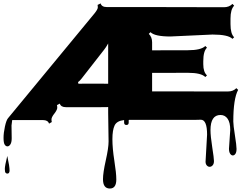

<svg xmlns="http://www.w3.org/2000/svg" viewBox="-39 -691 1436 1105"><path d="M1043 -272 836.4 -271.5V-165L1272.9 -164.6Q1302.7 -164.6 1321.3 -183.6L1331.5 -173.8Q1303.7 -122.6 1303.7 8.3Q1303.7 28.8 1313 87.6Q1322.3 146.5 1322.3 165.8Q1322.3 185.1 1315.9 194.3Q1309.6 203.6 1300.8 203.6Q1292 203.6 1285.4 193.4Q1278.8 183.1 1278.8 165L1286.1 57.1Q1286.1 14.2 1271 -7.6Q1255.9 -29.3 1230 -29.3Q1172.4 -29.3 1172.4 58.1Q1172.4 91.8 1182.4 155.8Q1192.4 219.7 1192.4 235.8Q1192.4 252 1184.8 260.5Q1177.2 269 1167.7 269Q1158.2 269 1151.1 261Q1144 252.9 1144 239.3L1152.8 83.5Q1152.8 -2 1116.7 -2L1079.1 -1H704.1L701.7 0V14.2Q701.7 28.3 688.5 28.3Q675.3 28.3 675.3 14.2V0Q633.3 4.4 620.6 31Q607.9 57.6 607.9 110.1Q607.9 162.6 619.1 234.1Q630.4 305.7 630.4 341.8Q630.4 394 593.3 394Q553.7 394 553.7 340.3Q553.7 303.7 569.8 231.9Q585.9 160.2 585.9 123L583.5 -40.5V-74.7Q569.3 -74.2 541.5 -74.2H340.3Q311.5 -74.2 305.2 -94.7L288.6 -85.9Q290.5 -81.5 290.5 -70.6Q290.5 -59.6 274.4 -37.6L273.4 -37.1Q257.3 -15.6 257.3 -4.4Q257.3 6.8 259.3 11.2L243.2 20.5Q236.8 0 208 0H31.2L27.3 31.2Q28.3 81.1 28.3 104.7Q28.3 128.4 20.8 139.9Q13.2 151.4 3.9 151.4Q-5.4 151.4 -12 141.4Q-18.6 131.3 -18.6 102.5Q-18.6 73.7 -10.7 37.6Q-2.9 1.5 6.8 -10.3L504.9 -613.8Q523.9 -637.7 523.9 -647.9Q523.9 -658.2 522.5 -662.6L540 -671.4Q546.4 -650.4 575.2 -650.4H799.8L1250 -649.4Q1279.8 -649.4 1298.8 -668.5L1308.6 -658.2Q1287.6 -637.2 1287.6 -584V-552.2Q1287.6 -496.1 1308.6 -476.6L1298.8 -467.3Q1274.4 -492.2 1184.1 -492.2L941.4 -481Q851.6 -481 827.1 -505.9L817.4 -496.1Q836.4 -477.5 836.4 -447.8V-401.4H836.9L1042 -401.9Q1118.2 -401.9 1142.6 -426.3L1152.3 -416.5Q1130.9 -397 1130.9 -338.4V-321.8Q1130.9 -275.9 1152.3 -257.3L1142.6 -247.6Q1119.1 -272 1043 -272ZM447.8 -209.5H541.5Q572.8 -209.5 583.5 -209V-440.9Q570.8 -418 560.5 -405.3L437 -247.1Q435.1 -244.6 430.7 -239Q426.3 -233.4 423.8 -231Q417 -223.1 410.2 -218.8L412.1 -209Q424.3 -209.5 447.8 -209.5ZM16.1 292Q15.1 308.1 2.9 308.1Q-2.4 308.1 -6.8 303.5Q-11.2 298.8 -11.2 281Q-11.2 263.2 2.9 206.5Q16.1 265.6 16.1 292Z"/></svg>

Font: Nosifer Caps
Style: Regular
Weight: 800
Version: Version 001.002